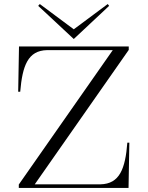

<svg xmlns="http://www.w3.org/2000/svg" viewBox="-20 -930 730 950"><path d="M73 0H616L620 -224H610C600 -95 572 -20 477 -18H152L617 -683V-700H74L70 -476H80C91 -605 118 -680 213 -682H538L73 -17ZM169 -901 345 -737 520 -901 513 -910 345 -785 177 -910Z"/></svg>

Font: Sprat Light
Style: Regular
Weight: 300
Designer: Ethan Nakache
Foundry: Collletttivo
Version: Version 2.000;Glyphs 3.2 (3217)